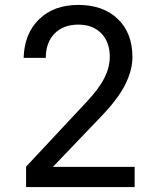

<svg xmlns="http://www.w3.org/2000/svg" viewBox="-20 -760 640 780"><path d="M86 0V-83L329 -343Q382 -399 404 -443Q426 -487 426 -529Q426 -589 391.5 -624.5Q357 -660 298 -660Q237 -660 201.5 -623.5Q166 -587 166 -525H76Q79 -624 139 -682Q199 -740 298 -740Q399 -740 458.5 -683Q518 -626 518 -528Q518 -476 489.5 -418Q461 -360 392 -288L195 -82H527V0Z"/></svg>

Font: JetBrainsMono Nerd Font Mono
Style: Regular
Weight: 400
Monospace: yes
Designer: Philipp Nurullin, Konstantin Bulenkov
Foundry: JetBrains
Version: Version 2.304; ttfautohint (v1.8.4.7-5d5b);Nerd Fonts 2.3.0